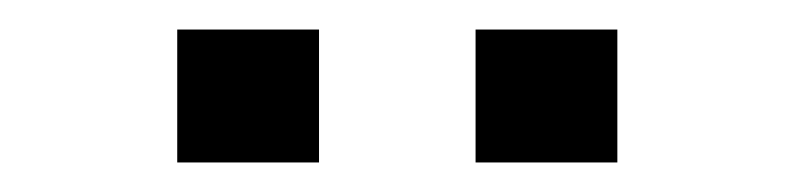

<svg xmlns="http://www.w3.org/2000/svg" viewBox="-20 -701 538 130"><path d="M302 -591V-681H398V-591ZM100 -591V-681H196V-591Z"/></svg>

Font: Cabin Resolve
Style: Bold-Resolve
Weight: 700
Designer: Pablo Impallari
Foundry: Pablo Impallari. http://www.impallari.com Igino Marini. http://www.ikern.com
Version: Version 3.001